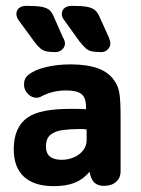

<svg xmlns="http://www.w3.org/2000/svg" viewBox="-20 -625 482 656"><path d="M274 -252Q254 -253 244 -253Q234 -253 229.5 -253Q225 -253 220 -253Q169 -253 133 -246Q97 -239 75 -224Q27 -191 27 -115Q27 -53 62 -21Q97 11 163 11Q206 11 235 -0.5Q264 -12 286 -38Q291 -11 303 -0.5Q315 10 335 10Q361 10 376.5 -3.5Q392 -17 392 -40V-225Q392 -281 388 -306Q384 -331 371 -349Q352 -378 314.5 -391.5Q277 -405 221 -405Q175 -405 136 -395.5Q97 -386 77 -369Q62 -358 62 -336Q62 -318 75 -304.5Q88 -291 105 -291Q113 -291 122 -296Q160 -316 206 -316Q243 -316 258.5 -303.5Q274 -291 274 -259ZM276 -183V-147Q276 -126 263.5 -110.5Q251 -95 231.5 -87Q212 -79 191 -79Q137 -79 137 -124Q137 -152 152.5 -164.5Q168 -177 193.5 -180.5Q219 -184 247 -184Q257 -184 262 -184Q267 -184 276 -183ZM201 -554 252 -483Q264 -468 273 -460Q282 -452 294 -449.5Q306 -447 326 -447Q339 -447 348 -456Q357 -465 357 -476Q357 -484 352 -497L322 -563Q315 -581 305.5 -589.5Q296 -598 278.5 -601.5Q261 -605 226 -605Q210 -605 200.5 -597.5Q191 -590 191 -576Q191 -567 201 -554ZM45 -554 97 -483Q108 -468 117.5 -460Q127 -452 139 -449.5Q151 -447 170 -447Q183 -447 192.5 -456Q202 -465 202 -476Q202 -480 200.5 -485.5Q199 -491 195 -497L166 -563Q159 -581 150 -589.5Q141 -598 123.5 -601.5Q106 -605 70 -605Q54 -605 45 -597.5Q36 -590 36 -577Q36 -566 45 -554Z"/></svg>

Font: Beiruti
Style: Bold
Weight: 700
Designer: Arlette Boutros
Foundry: Boutros
Version: Version 1.41